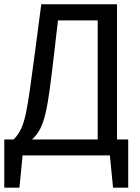

<svg xmlns="http://www.w3.org/2000/svg" viewBox="-20 -726 655 897"><path d="M0 -74.4H43.6Q64.6 -95.4 77.9 -123.1Q91.3 -150.8 101 -196.7Q110.8 -242.6 121 -316.4Q131.3 -390.3 146.2 -503.1L172.8 -706.2H526.7V-74.4H579V150.8H508.2L493.3 0H471.3H108.2H85.6L70.8 150.8H0ZM436.4 -630.8H250.8L235.4 -496.9Q223.1 -390.3 213.6 -318.5Q204.1 -246.7 193.6 -200.3Q183.1 -153.8 167.9 -124.6Q152.8 -95.4 129.7 -74.4H436.4Z"/></svg>

Font: FiraCode Nerd Font
Style: Regular
Weight: 400
Designer: Carrois Corporate, Edenspiekermann AG, Nikita Prokopov
Foundry: Carrois Corporate, Edenspiekermann AG, Nikita Prokopov
Version: Version 6.002;Nerd Fonts 2.1.0